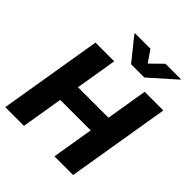

<svg xmlns="http://www.w3.org/2000/svg" viewBox="-254 -1117 1276 1276"><g transform="rotate(45 384.0 -478.5)"><path d="M9.6 0 130.3 -727.3H306.1L257.8 -435.4H544.4L592.7 -727.3H768.1L647.4 0H471.9L520.2 -292.3H233.7L185.4 0ZM272 -956.7H417.6L474.4 -874.3L558.6 -956.7H703.8L703.1 -952.1L523.8 -793H399.1L271.3 -952.1Z"/></g></svg>

Font: Inter P Extra Bold
Style: Italic
Weight: 800
Italic angle: 9.39999°
Designer: Rasmus Andersson
Foundry: rsms
Version: Version 3.018;git-588b23468